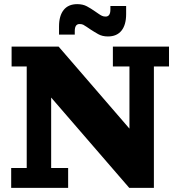

<svg xmlns="http://www.w3.org/2000/svg" viewBox="-20 -907 864 927"><path d="M265 -779Q265 -831 287.5 -859Q310 -887 353 -887Q380 -887 399.5 -876.5Q419 -866 439 -852L455 -841Q465 -834 472.5 -830.5Q480 -827 490 -827Q513 -827 513 -861V-878H589V-839Q589 -787 566.5 -759Q544 -731 501 -731Q474 -731 454.5 -742Q435 -753 415 -766L399 -777Q389 -784 382 -787.5Q375 -791 364 -791Q341 -791 341 -757V-740H265ZM34 0V-96H109V-586H36V-682H263L605 -286V-586H525V-682H796V-586H723V0H604L227 -436V-96H309V0Z"/></svg>

Font: Montagu Slab 16pt
Style: Bold
Weight: 700
Designer: Florian Karsten
Foundry: Florian Karsten
Version: Version 1.000; ttfautohint (v1.8.3)